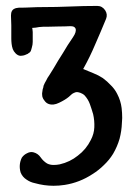

<svg xmlns="http://www.w3.org/2000/svg" viewBox="-20 -674 440 639"><path d="M122.1 -377Q123 -379.9 124 -382.8Q124 -385.7 125 -388.7Q128.9 -398.4 133.8 -406.2Q137.7 -415 143.6 -422.9Q159.2 -447.3 173.8 -472.7Q189.5 -497.1 205.1 -523.4Q210 -531.2 222.7 -549.8Q235.4 -568.4 231.4 -579.1Q229.5 -583 225.6 -585Q221.7 -586.9 213.9 -586.9Q195.3 -585.9 175.8 -585.9Q157.2 -585.9 137.7 -585Q131.8 -585 124 -585Q117.2 -585 110.4 -584Q104.5 -583 98.6 -582Q92.8 -581.1 86.9 -581.1Q87.9 -581.1 88.9 -567.4Q88.9 -554.7 88.9 -552.7Q88.9 -543.9 88.9 -534.2Q88.9 -525.4 85.9 -515.6Q85 -512.7 84 -508.8Q83 -504.9 81.1 -502Q79.1 -499 75.2 -497.1Q72.3 -494.1 68.4 -493.2Q62.5 -490.2 57.6 -489.3Q52.7 -488.3 46.9 -488.3Q39.1 -489.3 32.2 -496.1Q25.4 -502.9 22.5 -510.7Q19.5 -519.5 18.6 -528.3Q17.6 -537.1 17.6 -545.9Q17.6 -557.6 17.6 -568.4Q17.6 -579.1 17.6 -589.8Q17.6 -601.6 16.6 -620.1Q16.6 -622.1 16.6 -623Q16.6 -640.6 29.3 -645.5Q33.2 -647.5 37.1 -647.5Q40 -648.4 43.9 -648.4Q63.5 -648.4 83 -649.4Q102.5 -650.4 122.1 -650.4Q168 -650.4 212.9 -652.3Q258.8 -654.3 303.7 -654.3Q320.3 -654.3 330.1 -639.6Q338.9 -626 333 -611.3Q315.4 -568.4 296.9 -526.4Q279.3 -484.4 256.8 -444.3Q273.4 -437.5 290 -430.7Q307.6 -423.8 322.3 -414.1Q336.9 -403.3 349.6 -389.6Q362.3 -377 370.1 -361.3Q381.8 -338.9 384.8 -314.5Q386.7 -297.9 386.7 -281.2Q386.7 -273.4 385.7 -264.6Q384.8 -238.3 377.9 -211.9Q370.1 -185.5 356.4 -162.1Q343.8 -141.6 326.2 -125Q308.6 -107.4 288.1 -94.7Q245.1 -66.4 195.3 -58.6Q176.8 -55.7 158.2 -55.7Q127 -55.7 95.7 -64.5Q81.1 -67.4 68.4 -76.2Q54.7 -85 48.8 -99.6Q44.9 -112.3 45.9 -125Q46.9 -137.7 52.7 -149.4Q59.6 -159.2 70.3 -164.1Q81.1 -169.9 91.8 -167Q106.4 -163.1 115.2 -150.4Q124 -137.7 136.7 -129.9Q146.5 -125 158.2 -125Q168.9 -125 178.7 -127Q212.9 -134.8 239.3 -156.2Q266.6 -176.8 282.2 -208Q293 -228.5 293.9 -250Q294.9 -272.5 290 -293.9Q285.2 -310.5 279.3 -327.1Q273.4 -343.8 260.7 -357.4Q254.9 -362.3 247.1 -365.2Q239.3 -368.2 232.4 -367.2Q225.6 -365.2 219.7 -361.3Q214.8 -356.4 209 -351.6Q197.3 -341.8 176.8 -332Q157.2 -322.3 141.6 -328.1Q133.8 -331.1 128.9 -337.9Q123 -344.7 121.1 -351.6Q120.1 -357.4 120.1 -363.3Q121.1 -370.1 122.1 -377Z"/></svg>

Font: Little Wizzy
Style: Regular
Weight: 400
Version: Version 1.0